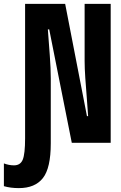

<svg xmlns="http://www.w3.org/2000/svg" viewBox="-100 -734 620 987"><path d="M-3 233Q80 233 120.5 181.5Q161 130 161 3V-332Q161 -381 156 -448.5Q151 -516 146 -583H153L269 0H469V-714H335V-420Q335 -385 338.5 -332.5Q342 -280 346.5 -226.5Q351 -173 353 -137H347L235 -714H29V-23Q29 57 17 86.5Q5 116 -28 116Q-54 116 -80 106V223Q-46 233 -3 233Z"/></svg>

Font: Noto Sans Mono UI Condensed ExtraBold
Style: Regular
Weight: 800
Width: 3
Designer: Monotype Design team
Foundry: Monotype Imaging Inc.
Version: 1.000